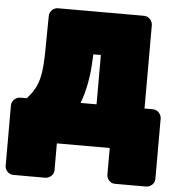

<svg xmlns="http://www.w3.org/2000/svg" viewBox="-76 -616 781 861"><g transform="rotate(5 315.0 -185.0)"><path d="M46 -152H16C0 -152 -22 -137 -22 -114V159C-22 175 -7 196 16 196H160C176 196 198 182 198 159V38H436V159C436 175 450 196 473 196H614C630 196 652 182 652 159V-114C652 -130 637 -152 614 -152H576V-528C576 -544 561 -566 538 -566H149C131 -566 112 -549 112 -528L110 -354C109 -326 108 -302 105 -282C98 -222 79 -189 46 -152ZM325 -352 326 -374H360V-152H288C310 -209 322 -275 325 -352Z"/></g></svg>

Font: Asimov Print
Style: E
Weight: 500
Designer: Google
Version: Version 2.000980; 2014